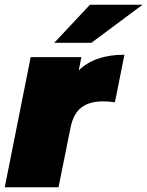

<svg xmlns="http://www.w3.org/2000/svg" viewBox="-25 -787 619 807"><path d="M498 -557 458 -357Q433 -361 409 -361Q351 -361 317.5 -335.5Q284 -310 272 -253L221 0H-5L104 -547H317L306 -491Q373 -557 498 -557ZM353 -767H574L359 -607H203Z"/></svg>

Font: Montserrat Alternates Black
Style: Italic
Weight: 900
Italic angle: -11.3°
Designer: Julieta Ulanovsky
Foundry: Julieta Ulanovsky
Version: Version 7.200